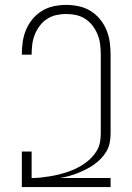

<svg xmlns="http://www.w3.org/2000/svg" viewBox="-20 -763 540 783"><path d="M69 0V-145H109V-37H110Q128 -37 146.5 -39Q165 -41 183.5 -44Q202 -47 220 -51.5Q238 -56 256 -62Q274 -68 290.5 -76Q307 -84 322.5 -94.5Q338 -105 351 -118Q364 -131 374 -147Q384 -163 387.5 -181.5Q391 -200 391 -219V-540Q391 -561 388.5 -581.5Q386 -602 378.5 -621Q371 -640 358.5 -657Q346 -674 328.5 -685.5Q311 -697 291 -701.5Q271 -706 250 -706Q229 -706 209 -701.5Q189 -697 171.5 -685.5Q154 -674 141.5 -657Q129 -640 121.5 -621Q114 -602 111.5 -581.5Q109 -561 109 -540H69Q69 -566 72.5 -591.5Q76 -617 86 -641Q96 -665 112.5 -685Q129 -705 151 -718.5Q173 -732 198.5 -737.5Q224 -743 250 -743Q276 -743 301.5 -737.5Q327 -732 349 -718.5Q371 -705 387.5 -685Q404 -665 414 -641Q424 -617 427.5 -591.5Q431 -566 431 -540V-219Q431 -200 427.5 -181.5Q424 -163 414.5 -146.5Q405 -130 392 -116.5Q379 -103 363.5 -92Q348 -81 331 -72.5Q314 -64 296.5 -57Q279 -50 261 -45Q243 -40 224 -37H431V0Z"/></svg>

Font: Iosevka Extralight
Style: Regular
Weight: 200
Monospace: yes
Designer: Belleve Invis
Foundry: Belleve Invis
Version: Version 32.0.1; ttfautohint (v1.8.4)